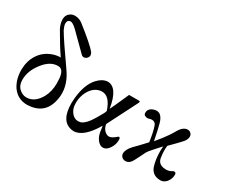

<svg xmlns="http://www.w3.org/2000/svg" viewBox="-114 -1015 1575 1340"><g transform="rotate(30 674.0 -345.0)"><path d="M389 -535Q397 -522 397 -512Q397 -498 386 -487.5Q375 -477 361 -477Q354 -477 346 -482Q309 -519 234 -593Q182 -648 161 -648Q133 -648 133 -617Q133 -601 147 -571Q183 -509 299 -345Q363 -256 357 -165Q344 -10 210 6Q194 8 185 8Q109 8 65 -54Q28 -110 29 -189Q31 -258 63 -307Q97 -362 165 -386Q179 -391 199 -394Q221 -397 225 -395Q183 -455 122 -561Q102 -599 102 -633Q102 -672 134 -690Q147 -698 167 -698Q200 -698 227 -677Q356 -576 389 -535ZM289 -269Q282 -330 246 -335Q178 -340 122 -266Q70 -199 70 -129Q70 -88 91 -64Q120 -34 155 -34Q222 -34 265 -112Q291 -162 291 -225Q291 -239 289 -269Z M854 -394 731 -152Q734 -129 749 -109Q769 -86 790 -86Q808 -86 830 -103Q851 -121 854 -120Q864 -119 864 -99Q864 -62 842 -30Q817 8 782 1Q763 -4 746 -26Q725 -54 721 -97L716 -130Q637 5 557 5Q552 5 542 3Q448 -13 448 -158Q448 -169 450 -197Q461 -313 514 -371Q550 -410 590 -414Q631 -416 658.5 -376.5Q686 -337 699 -256Q714 -285 768 -408H848Q860 -408 854 -394ZM689 -234Q672 -285 648 -310Q624 -335 592 -334Q541 -332 507 -284Q473 -234 474 -170Q474 -129 496.5 -100Q519 -71 550 -71Q558 -71 568 -73Q607 -84 651 -159Q691 -225 689 -234Z M1322 -65Q1308 -14 1267 -2Q1264 -1 1253 -1Q1188 -1 1168 -61Q1152 -113 1152 -179Q1152 -192 1154 -216Q1096 -153 1082 -135Q1068 -118 1055 -87Q1035 -46 1028 -34Q1008 5 976 5Q959 5 947 -6Q935 -17 935 -34Q935 -65 970 -103Q999 -131 1055 -192Q1044 -270 1029 -312Q1020 -338 993 -338Q986 -338 978 -336Q961 -328 946 -334Q928 -338 928 -357Q928 -392 968 -405Q979 -409 992 -409Q1039 -409 1057 -321Q1062 -305 1080 -215L1119 -263Q1155 -309 1179 -352Q1208 -403 1245 -403Q1260 -403 1270.5 -392.5Q1281 -382 1281 -367Q1281 -339 1250 -309Q1232 -289 1177 -234Q1171 -195 1179 -141Q1186 -89 1243 -86Q1272 -83 1297 -99Q1302 -103 1309 -103Q1324 -103 1324 -85Q1324 -81 1322 -65Z"/></g></svg>

Font: GFS Didot Classic
Style: Regular
Weight: 400
Designer: George D. Matthiopoulos
Foundry: George D. Matthiopoulos
Version: Version 1.000